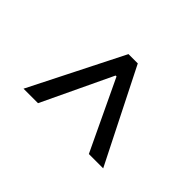

<svg xmlns="http://www.w3.org/2000/svg" viewBox="-117 -733 897 897"><g transform="rotate(-45 331.0 -285.0)"><path d="M576.7 -253.9 115.7 -21.5V-116.2L466.8 -282.7L463.4 -277.8V-291.5L466.8 -285.6L115.7 -452.1V-547.9L576.7 -315.4Z"/></g></svg>

Font: Inter Variable
Style: Regular
Weight: 400
Designer: Rasmus Andersson
Foundry: rsms
Version: Version 4.001;git-9221beed3